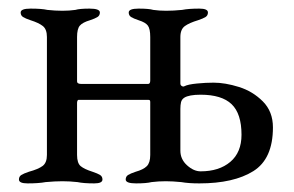

<svg xmlns="http://www.w3.org/2000/svg" viewBox="-20 -423 684 446"><path d="M24 -6Q24 -13 29.5 -16.5Q35 -20 47 -24Q69 -30 79 -37.5Q89 -45 89 -63V-337Q89 -355 79.5 -362.5Q70 -370 51 -376Q39 -380 33.5 -383.5Q28 -387 28 -394Q28 -403 51 -403Q77 -403 90 -400Q108 -398 125 -398Q141 -398 155 -400Q165 -403 188 -403Q212 -403 212 -394Q212 -387 206.5 -383.5Q201 -380 189 -376Q172 -371 165.5 -363.5Q159 -356 159 -337V-234Q159 -228 169 -228H324Q329 -228 329 -236V-337Q329 -356 323.5 -363.5Q318 -371 302 -376Q290 -380 284.5 -383.5Q279 -387 279 -394Q279 -403 302 -403Q326 -403 336 -400Q350 -398 366 -398Q383 -398 403 -400Q418 -403 443 -403Q463 -403 463 -394Q463 -387 457.5 -383.5Q452 -380 440 -376Q420 -370 409.5 -362.5Q399 -355 399 -337V-229Q399 -225 402.5 -223Q406 -221 409 -223Q417 -227 437.5 -229Q458 -231 476 -231Q503 -231 535 -221Q567 -211 590.5 -187.5Q614 -164 614 -127Q614 -54 568.5 -25.5Q523 3 443 3Q418 3 401 0Q381 -2 365 -2Q348 -2 332 0Q320 3 296 3Q272 3 272 -6Q272 -13 277.5 -16.5Q283 -20 295 -24Q313 -29 321 -37Q329 -45 329 -63V-186Q329 -189 328 -190Q327 -191 325 -191H162Q161 -191 160 -189Q159 -187 159 -184V-63Q159 -44 167.5 -37Q176 -30 195 -24Q207 -20 212.5 -16.5Q218 -13 218 -6Q218 3 199 3Q174 3 160 0Q142 -2 125 -2Q108 -2 86 0Q70 3 44 3Q24 3 24 -6ZM541 -110Q541 -159 518 -181Q495 -203 446 -203Q419 -203 408 -196Q402 -192 400.5 -185.5Q399 -179 399 -170V-73Q399 -53 414.5 -39Q430 -25 446 -25Q489 -25 515 -47Q541 -69 541 -110Z"/></svg>

Font: EB Garamond
Style: Regular
Weight: 400
Designer: Georg Duffner and Octavio Pardo
Foundry: Georg Duffner
Version: Version 1.000; ttfautohint (v1.6)